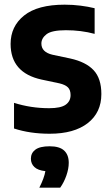

<svg xmlns="http://www.w3.org/2000/svg" viewBox="-20 -576 486 842"><path d="M198 10.5Q111.5 10.5 41.5 -12.5V-125Q115.5 -101.5 195.5 -101.5Q246.5 -101.5 268 -116.8Q289.5 -132 289.5 -159Q289.5 -181.5 277.8 -193Q266 -204.5 240.5 -210.5L162.5 -227Q26.5 -256.5 26.5 -383.5Q26.5 -460.5 85.8 -508Q145 -555.5 263.5 -555.5Q300 -555.5 333.2 -551.2Q366.5 -547 395 -540V-427.5Q335.5 -443.5 269 -443.5Q207 -443.5 184.2 -426Q161.5 -408.5 161.5 -385Q161.5 -347.5 210 -336L288 -319.5Q356.5 -304.5 390.5 -268.2Q424.5 -232 424.5 -163.5Q424.5 -82.5 364.8 -36Q305 10.5 198 10.5ZM152.5 247Q174 204.5 179 174.5Q146 171 130.8 156.5Q115.5 142 115.5 120Q115.5 95 135.2 80.2Q155 65.5 198 65.5Q241 65.5 261.2 84.2Q281.5 103 281.5 138Q281.5 164 271 194Q260.5 224 244 247Z"/></svg>

Font: Encode Sans Semi Condensed
Style: Bold
Weight: 700
Width: 4
Designer: Multiple Designers
Foundry: Impallari Type
Version: Version 3.000; ttfautohint (v1.8.3) -l 8 -r 50 -G 200 -x 14 